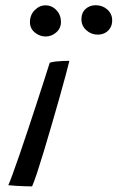

<svg xmlns="http://www.w3.org/2000/svg" viewBox="-20 -696 440 718"><path d="M100 1Q90.5 1 73.8 0.5Q57 0 40 -1Q23 -2 11 -3.5Q16 -14 27.2 -44.5Q38.5 -75 53.2 -118Q68 -161 84.2 -209.8Q100.5 -258.5 116.2 -306.8Q132 -355 145 -395.5Q158 -436 166 -461.5Q175.5 -464.5 188.5 -466Q201.5 -467.5 215.2 -468Q229 -468.5 239.5 -468.5Q235.5 -452 225.8 -415.5Q216 -379 202.5 -331Q189 -283 174 -231.8Q159 -180.5 144.8 -133Q130.5 -85.5 118.8 -50Q107 -14.5 100 1ZM150.5 -559.5Q128.5 -559.5 110.2 -574.5Q92 -589.5 92 -613.5Q92 -640 109.8 -658Q127.5 -676 150 -676Q174 -676 191 -658Q208 -640 208 -614Q208 -590.5 190.5 -575Q173 -559.5 150.5 -559.5ZM345.5 -566.5Q321 -566.5 302.8 -583Q284.5 -599.5 284.5 -624Q284.5 -648.5 300 -662.5Q315.5 -676.5 338 -676.5Q363 -676.5 381.2 -660.5Q399.5 -644.5 399.5 -619.5Q399.5 -603 392 -591Q384.5 -579 372.5 -572.8Q360.5 -566.5 345.5 -566.5Z"/></svg>

Font: Grandstander Thin Light
Style: Italic
Weight: 300
Italic angle: -15°
Version: Version 1.200